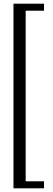

<svg xmlns="http://www.w3.org/2000/svg" viewBox="-20 -820 288 1040"><path d="M53 200V-800H218.5V-762H119V162H218.5V200Z"/></svg>

Font: Big Shoulders Stencil Display
Style: Regular
Weight: 400
Designer: Patric King
Foundry: XO Type Co
Version: Version 1.000